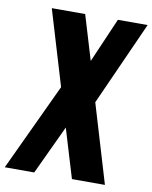

<svg xmlns="http://www.w3.org/2000/svg" viewBox="-107 -877 748 943"><g transform="rotate(10 267.0 -405.0)"><path d="M-17.6 0 186.5 -435.5 74.2 -809.6H240.7L307.6 -587.4L403.8 -809.6H552.2L364.7 -391.6L481.9 0H317.4L243.7 -244.1L129.4 0Z"/></g></svg>

Font: Oswald
Style: Bold
Weight: 700
Designer: Vernon Adams
Foundry: Vernon Adams
Version: 3.0; ttfautohint (v0.94.23-7a4d-dirty) -l 8 -r 50 -G 200 -x 